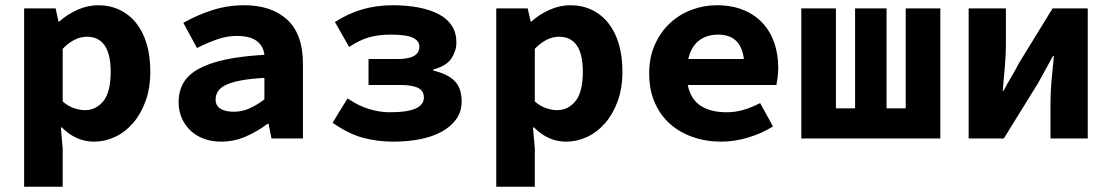

<svg xmlns="http://www.w3.org/2000/svg" viewBox="-20 -528 4240 732"><path d="M72 184V-496H192L203 -446H206Q236 -473 275 -490.5Q314 -508 354 -508Q400 -508 437 -490Q474 -472 500 -439Q526 -406 539.5 -359.5Q553 -313 553 -256Q553 -192 535 -142.5Q517 -93 487 -58.5Q457 -24 418.5 -6Q380 12 338 12Q270 12 216 -42H212L219 39V184ZM304 -108Q346 -108 374 -142.5Q402 -177 402 -254Q402 -388 311 -388Q264 -388 219 -342V-141Q240 -123 262.5 -115.5Q285 -108 304 -108Z M824 12Q786 12 756 0.5Q726 -11 705 -31.5Q684 -52 672.5 -79Q661 -106 661 -138Q661 -180 679 -211.5Q697 -243 736.5 -265Q776 -287 838 -300.5Q900 -314 988 -319Q984 -353 958.5 -372Q933 -391 882 -391Q846 -391 809.5 -378.5Q773 -366 731 -345L679 -441Q730 -470 788.5 -489Q847 -508 911 -508Q1015 -508 1075 -453Q1135 -398 1135 -284V0H1015L1004 -56H1000Q962 -27 917 -7.5Q872 12 824 12ZM871 -102Q904 -102 933 -115.5Q962 -129 988 -149V-231Q933 -228 897 -221Q861 -214 840 -203.5Q819 -193 810.5 -179Q802 -165 802 -149Q802 -125 820.5 -113.5Q839 -102 871 -102Z M1479 12Q1418 12 1363 -3Q1308 -18 1248 -60L1305 -153Q1347 -124 1388 -112Q1429 -100 1464 -100Q1534 -100 1565 -114.5Q1596 -129 1596 -156Q1596 -182 1573.5 -193Q1551 -204 1505 -204H1385V-303H1496Q1579 -303 1579 -350Q1579 -372 1554.5 -384Q1530 -396 1467 -396Q1424 -396 1388 -386Q1352 -376 1311 -349L1257 -444Q1308 -477 1362 -492.5Q1416 -508 1477 -508Q1531 -508 1575.5 -499.5Q1620 -491 1652.5 -474Q1685 -457 1702.5 -430Q1720 -403 1720 -366Q1720 -335 1701.5 -306Q1683 -277 1632 -263V-259Q1687 -246 1713.5 -219Q1740 -192 1740 -141Q1740 -103 1720 -74.5Q1700 -46 1665 -26.5Q1630 -7 1582.5 2.5Q1535 12 1479 12Z M1872 184V-496H1992L2003 -446H2006Q2036 -473 2075 -490.5Q2114 -508 2154 -508Q2200 -508 2237 -490Q2274 -472 2300 -439Q2326 -406 2339.5 -359.5Q2353 -313 2353 -256Q2353 -192 2335 -142.5Q2317 -93 2287 -58.5Q2257 -24 2218.5 -6Q2180 12 2138 12Q2070 12 2016 -42H2012L2019 39V184ZM2104 -108Q2146 -108 2174 -142.5Q2202 -177 2202 -254Q2202 -388 2111 -388Q2064 -388 2019 -342V-141Q2040 -123 2062.5 -115.5Q2085 -108 2104 -108Z M2730 12Q2672 12 2621.5 -5.5Q2571 -23 2534 -56Q2497 -89 2476 -137.5Q2455 -186 2455 -248Q2455 -309 2476.5 -357.5Q2498 -406 2534 -439.5Q2570 -473 2616.5 -490.5Q2663 -508 2713 -508Q2770 -508 2814 -490Q2858 -472 2887.5 -440Q2917 -408 2932 -364.5Q2947 -321 2947 -270Q2947 -250 2944.5 -231.5Q2942 -213 2940 -204H2602Q2613 -150 2651 -125Q2689 -100 2750 -100Q2784 -100 2814.5 -109Q2845 -118 2878 -135L2927 -46Q2884 -19 2832 -3.5Q2780 12 2730 12ZM2718 -396Q2674 -396 2644.5 -373Q2615 -350 2604 -303H2816Q2805 -396 2718 -396Z M3035 0V-496H3167V-115H3240V-496H3360V-115H3433V-496H3565V0Z M3673 0V-496H3815V-358Q3815 -320 3811 -274Q3807 -228 3803 -182H3806Q3818 -205 3835.5 -234.5Q3853 -264 3864 -286L3993 -496H4127V0H3985V-138Q3985 -176 3989 -222Q3993 -268 3998 -314H3994Q3988 -303 3980.5 -289Q3973 -275 3965 -261Q3957 -247 3950 -233.5Q3943 -220 3937 -210L3807 0Z"/></svg>

Font: Source Code Pro
Style: Bold
Weight: 700
Monospace: yes
Designer: Paul D. Hunt, Teo Tuominen
Foundry: Adobe Systems Incorporated
Version: Version 2.030;PS 1.000;hotconv 16.6.51;makeotf.lib2.5.65220